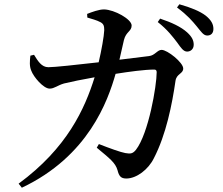

<svg xmlns="http://www.w3.org/2000/svg" viewBox="-20 -819 1040 897"><path d="M808 -620C825 -596 837 -578 854 -578C872 -578 885 -591 885 -610C885 -630 877 -647 854 -668C825 -694 782 -714 728 -732L717 -716C763 -680 788 -646 808 -620ZM899 -696C919 -672 930 -653 948 -653C966 -653 977 -664 977 -684C977 -706 967 -725 941 -746C915 -766 872 -784 818 -799L807 -784C857 -747 879 -720 899 -696ZM432 -129C492 -79 519 -59 529 -24C536 4 545 15 570 15C618 15 673 -27 699 -80C756 -190 784 -331 800 -442C805 -475 836 -474 836 -499C836 -527 762 -586 735 -586C715 -586 704 -560 676 -557L538 -540L559 -632C569 -672 595 -672 595 -700C595 -729 515 -774 466 -775C442 -775 410 -763 387 -754L388 -737C407 -731 432 -725 450 -715C464 -707 467 -698 467 -678C466 -650 454 -583 441 -528C336 -516 234 -505 206 -505C174 -505 157 -534 139 -563L122 -559C119 -534 117 -510 126 -489C137 -459 183 -405 212 -405C234 -405 248 -420 279 -429C307 -436 370 -449 422 -458C376 -310 293 -127 67 39L82 58C393 -89 484 -348 520 -474C582 -484 656 -494 701 -494C708 -494 712 -490 712 -482C712 -418 674 -195 615 -119C601 -102 591 -99 565 -104C543 -108 493 -126 442 -146Z"/></svg>

Font: Noto Serif CJK SC SemiBold
Style: Regular
Weight: 600
Designer: Ryoko NISHIZUKA 西塚涼子 (kana & ideographs); Frank Grießhammer (Latin, Greek & Cyrillic); Wenlong ZHANG 张文龙 (bopomofo); San
Foundry: Adobe
Version: Version 2.001;hotconv 1.1.0;makeotfexe 2.6.0